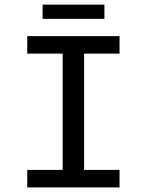

<svg xmlns="http://www.w3.org/2000/svg" viewBox="-20 -816 640 836"><path d="M98.6 -658.7H500.5V-582.5H346.2V-76.2H500.5V0H98.6V-76.2H252.9V-582.5H98.6ZM434.6 -733.9H165.5V-795.9H434.6Z"/></svg>

Font: Cousine
Style: Regular
Weight: 400
Monospace: yes
Designer: Steve Matteson
Foundry: Ascender Corporation
Version: Version 1.20